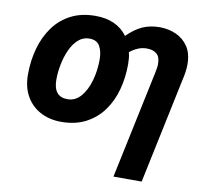

<svg xmlns="http://www.w3.org/2000/svg" viewBox="-86 -651 1063 985"><g transform="rotate(10 446.0 -158.0)"><path d="M567 240 685 -319Q688 -333 690 -345.5Q692 -358 692 -368Q692 -406 673 -421.5Q654 -437 622 -437Q596 -437 573 -426.5Q550 -416 534 -402Q538 -388 539.5 -372Q541 -356 541 -340Q541 -271 524 -208Q507 -145 471.5 -96Q436 -47 381.5 -18.5Q327 10 253 10Q192 10 144.5 -15.5Q97 -41 70.5 -88Q44 -135 44 -200Q44 -272 62 -336.5Q80 -401 116 -450.5Q152 -500 206.5 -528Q261 -556 334 -556Q445 -556 500 -481Q540 -521 579.5 -538.5Q619 -556 669 -556Q714 -556 753.5 -538.5Q793 -521 817 -485Q841 -449 841 -392Q841 -374 838 -353.5Q835 -333 831 -316L714 240ZM265 -110Q306 -110 334.5 -143Q363 -176 378 -228.5Q393 -281 393 -340Q393 -381 377.5 -408.5Q362 -436 323 -436Q290 -436 265 -413.5Q240 -391 224 -355Q208 -319 200 -278Q192 -237 192 -200Q192 -110 265 -110Z"/></g></svg>

Font: BC Sans
Style: Bold Italic
Weight: 700
Italic angle: -12°
Designer: Monotype Design Team
Province of B.C.
Foundry: Monotype Imaging Inc.
Version: Version 2.000;GOOG;noto-source:20170915:90ef993387c0